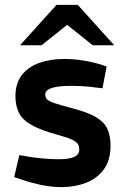

<svg xmlns="http://www.w3.org/2000/svg" viewBox="-20 -757 511 785"><path d="M232 8Q193 8 152.5 0Q112 -8 71 -22L38 -33L59 -123L87 -118Q122 -112 156 -109Q190 -106 222 -106Q263 -106 283.5 -115.5Q304 -125 304 -146Q304 -159 298.5 -168Q293 -177 274.5 -186Q256 -195 215 -206Q149 -224 111.5 -244.5Q74 -265 58.5 -294Q43 -323 43 -366Q44 -418 70 -451Q96 -484 141 -500Q186 -516 243 -516Q281 -516 321 -509.5Q361 -503 396 -492L416 -485L399 -396L382 -398Q346 -403 318.5 -404.5Q291 -406 269 -406Q220 -406 192.5 -397.5Q165 -389 165 -371Q165 -358 172.5 -350.5Q180 -343 204 -335Q228 -327 277 -314Q339 -298 372.5 -278Q406 -258 419 -230Q432 -202 432 -162Q432 -102 404.5 -64.5Q377 -27 331.5 -9.5Q286 8 232 8ZM359 -572 235 -671 211 -737H298L447 -572ZM62 -572 211 -737H298L274 -671L150 -572Z"/></svg>

Font: REM Medium
Style: Regular
Weight: 500
Designer: Octavio Pardo
Foundry: Ashler Design
Version: Version 1.005;gftools[0.9.28]